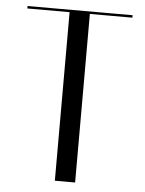

<svg xmlns="http://www.w3.org/2000/svg" viewBox="-51 -742 592 783"><g transform="rotate(5 245.0 -350.0)"><path d="M286 0H203V-690H30V-700H460V-690H286Z"/></g></svg>

Font: Italiana
Style: Regular
Weight: 400
Designer: Santiago Orozco
Foundry: Santiago Orozco
Version: Version 001.001